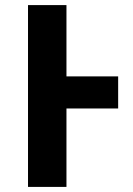

<svg xmlns="http://www.w3.org/2000/svg" viewBox="-20 -734 524 754"><path d="M444 -308H241V0H90V-714H241V-434H444Z"/></svg>

Font: Noto Sans
Style: Bold
Weight: 700
Designer: Monotype Design Team
Foundry: Monotype Imaging Inc.
Version: Version 2.000;GOOG;noto-source:20170915:90ef993387c0; ttfaut